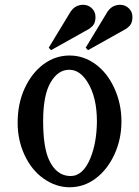

<svg xmlns="http://www.w3.org/2000/svg" viewBox="-20 -770 581 802"><path d="M183.6 -570.8 275.4 -722.2Q276.9 -724.6 282.2 -730.5Q294.9 -744.6 313.5 -748.5Q320.8 -750 327.6 -750Q349.1 -750 364.7 -734.4Q378.9 -720.2 378.9 -698.7Q378.9 -694.8 378.4 -689.9Q376.5 -668 361.3 -656.7L353 -649.9L193.4 -560.5ZM337.9 -570.8 429.7 -722.2Q431.2 -724.6 436.5 -730.5Q449.2 -744.6 467.8 -748.5Q475.1 -750 481.9 -750Q503.4 -750 519 -734.4Q533.2 -720.2 533.2 -698.7Q533.2 -694.8 532.7 -689.9Q530.8 -668 515.6 -656.7L507.3 -649.9L347.7 -560.5ZM160.2 -264.6Q160.2 -155.8 184.6 -102.5Q215.8 -34.7 274.9 -34.7Q327.6 -34.7 358.4 -111.3Q383.8 -174.8 384.8 -260.7V-262.7Q384.8 -364.3 345.7 -426.8Q313.5 -478.5 270 -478.5Q269.5 -478.5 268.6 -478.5Q222.2 -478.5 191.4 -425.8Q160.2 -372.6 160.2 -264.6ZM53.7 -256.8Q53.7 -337.4 83 -400.9Q112.8 -465.3 161.6 -501.5Q210.9 -538.1 270.5 -538.1Q329.6 -538.1 379.4 -501.5Q428.7 -465.3 458 -400.9Q487.3 -336.4 487.3 -262.7Q487.3 -188.5 458 -125Q428.7 -61.5 379.4 -24.4Q330.6 12.2 270.5 12.2Q213.4 12.2 161.6 -24.4Q111.8 -59.6 82.5 -122.6Q53.7 -184.6 53.7 -256.8Z"/></svg>

Font: Modern Antiqua
Style: Regular
Weight: 500
Version: Version 1.0